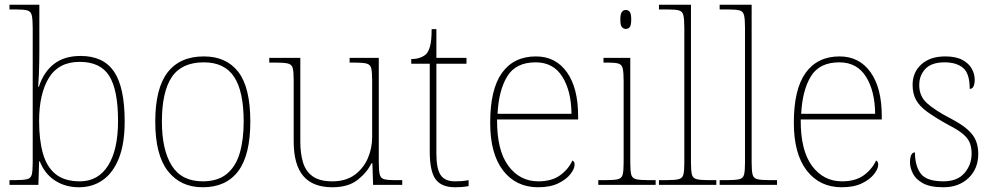

<svg xmlns="http://www.w3.org/2000/svg" viewBox="-20 -780 4199 810"><path d="M313 10Q256 10 212.5 -18Q169 -46 148 -99H145L142 0H20V-20H41Q78 -20 94 -24Q110 -28 114 -43.5Q118 -59 118 -94V-662Q118 -699 114 -715.5Q110 -732 95.5 -736Q81 -740 51 -740H20V-760H146V-560Q146 -541 145.5 -515.5Q145 -490 144 -463.5Q143 -437 141 -414H144Q164 -476 207.5 -510Q251 -544 320 -544Q416 -544 461 -478Q506 -412 506 -267Q506 -175 482 -113.5Q458 -52 414.5 -21Q371 10 313 10ZM317 -15Q394 -15 436 -81.5Q478 -148 478 -270Q478 -400 441 -459.5Q404 -519 316 -519Q228 -519 186.5 -452Q145 -385 145 -269Q145 -190 161 -133Q177 -76 214.5 -45.5Q252 -15 317 -15Z M835 10Q742 10 688.5 -58Q635 -126 635 -267Q635 -407 687 -474.5Q739 -542 840 -542Q935 -542 985.5 -476.5Q1036 -411 1036 -267Q1036 -126 985 -58Q934 10 835 10ZM835 -15Q899 -15 937 -46.5Q975 -78 991.5 -134.5Q1008 -191 1008 -267Q1008 -395 967.5 -456Q927 -517 840 -517Q746 -517 704.5 -454.5Q663 -392 663 -267Q663 -148 704.5 -81.5Q746 -15 835 -15Z M1382 10Q1300 10 1259.5 -37.5Q1219 -85 1219 -184V-442Q1219 -477 1215 -492.5Q1211 -508 1195 -512Q1179 -516 1142 -516H1116V-536H1247V-181Q1247 -134 1258 -96Q1269 -58 1298.5 -36.5Q1328 -15 1382 -15Q1438 -15 1475 -41.5Q1512 -68 1531 -110.5Q1550 -153 1550 -202V-442Q1550 -477 1546 -492.5Q1542 -508 1526 -512Q1510 -516 1473 -516H1455V-536H1578V-94Q1578 -60 1582 -44Q1586 -28 1600.5 -24Q1615 -20 1645 -20H1677V0H1554L1551 -91H1547Q1528 -52 1488.5 -21Q1449 10 1382 10Z M1900 10Q1842 10 1817.5 -24Q1793 -58 1793 -141V-511H1715V-531Q1736 -531 1751.5 -536.5Q1767 -542 1777 -551Q1787 -560 1794 -584Q1801 -608 1801 -657H1821V-536H1948V-511H1821V-132Q1821 -68 1839 -41.5Q1857 -15 1899 -15Q1916 -15 1928.5 -16Q1941 -17 1957 -20V5Q1941 8 1927.5 9Q1914 10 1900 10Z M2250 10Q2157 10 2102.5 -60.5Q2048 -131 2048 -262Q2048 -404 2098 -473Q2148 -542 2241 -542Q2324 -542 2371.5 -475.5Q2419 -409 2419 -290V-276H2077Q2076 -146 2124.5 -80.5Q2173 -15 2251 -15Q2308 -15 2343 -40.5Q2378 -66 2395 -103Q2400 -100 2402 -96Q2404 -92 2404 -85Q2404 -68 2386.5 -45.5Q2369 -23 2335 -6.5Q2301 10 2250 10ZM2391 -300Q2390 -397 2352 -457Q2314 -517 2240 -517Q2156 -517 2120 -458Q2084 -399 2079 -300Z M2504 0V-20H2534Q2571 -20 2587 -24Q2603 -28 2607 -43.5Q2611 -59 2611 -94V-438Q2611 -475 2607 -491.5Q2603 -508 2588.5 -512Q2574 -516 2544 -516H2526V-536H2639V-94Q2639 -59 2643 -43.5Q2647 -28 2663.5 -24Q2680 -20 2716 -20H2746V0ZM2620 -658Q2610 -658 2603.5 -666Q2597 -674 2597 -698Q2597 -721 2603.5 -729.5Q2610 -738 2620 -738Q2631 -738 2637 -729.5Q2643 -721 2643 -698Q2643 -674 2637 -666Q2631 -658 2620 -658Z M2760 0V-20H2790Q2827 -20 2843 -24Q2859 -28 2863 -43.5Q2867 -59 2867 -94V-662Q2867 -699 2863 -715.5Q2859 -732 2844.5 -736Q2830 -740 2800 -740H2760V-760H2895V-94Q2895 -59 2899 -43.5Q2903 -28 2919.5 -24Q2936 -20 2972 -20H3002V0Z M3016 0V-20H3046Q3083 -20 3099 -24Q3115 -28 3119 -43.5Q3123 -59 3123 -94V-662Q3123 -699 3119 -715.5Q3115 -732 3100.5 -736Q3086 -740 3056 -740H3016V-760H3151V-94Q3151 -59 3155 -43.5Q3159 -28 3175.5 -24Q3192 -20 3228 -20H3258V0Z M3531 10Q3438 10 3383.5 -60.5Q3329 -131 3329 -262Q3329 -404 3379 -473Q3429 -542 3522 -542Q3605 -542 3652.5 -475.5Q3700 -409 3700 -290V-276H3358Q3357 -146 3405.5 -80.5Q3454 -15 3532 -15Q3589 -15 3624 -40.5Q3659 -66 3676 -103Q3681 -100 3683 -96Q3685 -92 3685 -85Q3685 -68 3667.5 -45.5Q3650 -23 3616 -6.5Q3582 10 3531 10ZM3672 -300Q3671 -397 3633 -457Q3595 -517 3521 -517Q3437 -517 3401 -458Q3365 -399 3360 -300Z M3960 10Q3904 10 3873.5 -7Q3843 -24 3831 -48.5Q3819 -73 3819 -95Q3819 -109 3821.5 -118.5Q3824 -128 3828.5 -132.5Q3833 -137 3840 -137Q3840 -80 3864.5 -47.5Q3889 -15 3960 -15Q4019 -15 4049 -50Q4079 -85 4079 -132Q4079 -156 4072 -175.5Q4065 -195 4044.5 -213Q4024 -231 3983 -252Q3925 -284 3891.5 -308.5Q3858 -333 3844 -359.5Q3830 -386 3830 -422Q3830 -475 3867 -508.5Q3904 -542 3968 -542Q4013 -542 4040.5 -527Q4068 -512 4080 -489.5Q4092 -467 4092 -445Q4092 -426 4087 -415.5Q4082 -405 4071 -405Q4071 -470 4043 -493.5Q4015 -517 3965 -517Q3910 -517 3884 -489.5Q3858 -462 3858 -421Q3858 -374 3891 -344.5Q3924 -315 3985 -283Q4036 -257 4062 -233.5Q4088 -210 4097.5 -185.5Q4107 -161 4107 -131Q4107 -68 4066 -29Q4025 10 3960 10Z"/></svg>

Font: Noto Serif Hebrew Thin
Style: Regular
Weight: 250
Version: Version 2.003